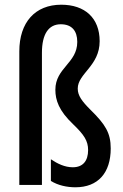

<svg xmlns="http://www.w3.org/2000/svg" viewBox="-20 -785 520 815"><path d="M403 -610C403 -709 340 -765 240 -765C129 -765 62 -690 62 -567V0H158V-561C158 -640 186 -682 238 -682C285 -682 308 -654 308 -607C308 -517 215 -497 215 -404C215 -360 230 -315 290 -258C337 -213 354 -187 354 -148C354 -102 332 -75 289 -75C255 -75 224 -90 196 -109V-17C226 2 265 10 300 10C396 10 450 -51 450 -155C450 -221 427 -257 364 -319C328 -355 310 -379 310 -409C310 -473 403 -505 403 -610Z"/></svg>

Font: Noto Sans Armenian ExtraCondensed Medium
Style: Regular
Weight: 500
Width: 2
Designer: Monotype Design Team
Foundry: Monotype Imaging Inc.
Version: Version 2.008